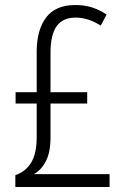

<svg xmlns="http://www.w3.org/2000/svg" viewBox="-20 -795 497 764"><path d="M280 -775Q317 -775 347.5 -765Q378 -755 404 -737L381 -693Q331 -725 281 -725Q230 -725 205.5 -691Q181 -657 181 -584V-428H327V-383H181V-248Q181 -190 163 -154.5Q145 -119 115 -102H416V-51H41V-98Q82 -112 104 -148Q126 -184 126 -249V-383H42V-428H126V-588Q126 -676 163.5 -725.5Q201 -775 280 -775Z"/></svg>

Font: Noto Sans Tamil UI Condensed Light
Style: Regular
Weight: 300
Width: 3
Designer: Jelle Bosma - Monotype Design Team
Foundry: Monotype Imaging Inc.
Version: Version 2.004; ttfautohint (v1.8.4.7-5d5b)